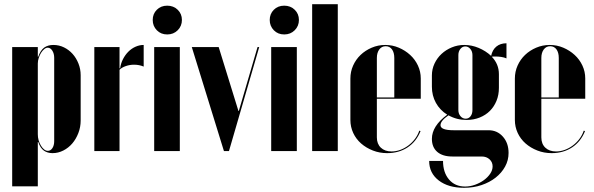

<svg xmlns="http://www.w3.org/2000/svg" viewBox="-20 -719 2826 914"><path d="M38 -495H160V-449H162Q173 -480 190.5 -492.5Q208 -505 234 -505Q261 -505 284.5 -493.5Q308 -482 325.5 -462.5Q343 -443 353.5 -416.5Q364 -390 364 -361V-145Q364 -114 353 -85.5Q342 -57 324 -36Q306 -15 281.5 -2.5Q257 10 230 10Q206 10 189 -2Q172 -14 162 -43H160V168H38ZM160 -80Q160 -50 175 -25.5Q190 -1 208 -1Q221 -1 229.5 -14Q238 -27 238 -47V-444Q238 -464 229 -478Q220 -492 207 -492Q199 -492 190.5 -485Q182 -478 175.5 -467.5Q169 -457 164.5 -443.5Q160 -430 160 -417Z M549 -495V-394H552Q555 -417 565.5 -437.5Q576 -458 591 -473Q606 -488 625 -496.5Q644 -505 664 -505V-402Q643 -411 618 -411Q598 -411 579 -404.5Q560 -398 549 -387V0H429V-495Z M707 -624Q707 -653 726.5 -672.5Q746 -692 776 -692Q806 -692 826 -672.5Q846 -653 846 -624Q846 -595 826 -575Q806 -555 776 -555Q746 -555 726.5 -575Q707 -595 707 -624ZM836 -495V0H714V-495Z M1070 0H1046L893 -495H1021L1115 -191H1117L1206 -495H1214Z M1264 -624Q1264 -653 1283.5 -672.5Q1303 -692 1333 -692Q1363 -692 1383 -672.5Q1403 -653 1403 -624Q1403 -595 1383 -575Q1363 -555 1333 -555Q1303 -555 1283.5 -575Q1264 -595 1264 -624ZM1393 -495V0H1271V-495Z M1466 -699H1588V0H1466Z M1648 -345Q1648 -378 1661 -407Q1674 -436 1696.5 -457.5Q1719 -479 1749.5 -492Q1780 -505 1814 -505Q1848 -505 1878.5 -492Q1909 -479 1932.5 -457.5Q1956 -436 1969.5 -407Q1983 -378 1983 -346V-249H1774V-65Q1774 -34 1793 -16Q1812 2 1844 2Q1865 2 1885.5 -5.5Q1906 -13 1924 -26.5Q1942 -40 1955.5 -58Q1969 -76 1976 -97L1982 -95Q1962 -45 1920.5 -17.5Q1879 10 1823 10Q1787 10 1755 -2.5Q1723 -15 1699 -36Q1675 -57 1661.5 -86Q1648 -115 1648 -148ZM1857 -255V-443Q1857 -469 1846 -484Q1835 -499 1816 -499Q1797 -499 1785.5 -483.5Q1774 -468 1774 -443V-255Z M2189 175Q2114 175 2068.5 140Q2023 105 2023 47H2089Q2089 102 2117.5 135.5Q2146 169 2194 169Q2218 169 2241.5 160.5Q2265 152 2283.5 138.5Q2302 125 2313.5 108Q2325 91 2325 73Q2325 53 2310.5 39.5Q2296 26 2273 26H2133Q2087 26 2061.5 4Q2036 -18 2036 -58Q2036 -119 2109 -173Q2074 -195 2055 -229.5Q2036 -264 2036 -306V-360Q2036 -390 2048.5 -416.5Q2061 -443 2082 -462.5Q2103 -482 2131 -493.5Q2159 -505 2190 -505Q2225 -505 2258.5 -491Q2292 -477 2318 -453Q2324 -482 2343 -497.5Q2362 -513 2391 -513V-441Q2380 -446 2366 -448Q2352 -450 2340 -450Q2335 -450 2330.5 -450Q2326 -450 2321 -449Q2355 -414 2355 -366V-301Q2355 -267 2343.5 -239Q2332 -211 2312 -191Q2292 -171 2263.5 -159.5Q2235 -148 2201 -148Q2154 -148 2115 -170Q2077 -144 2077 -123Q2077 -99 2140 -99H2306Q2347 -99 2374 -68.5Q2401 -38 2401 9Q2401 44 2384.5 74Q2368 104 2339.5 126.5Q2311 149 2272.5 162Q2234 175 2189 175ZM2162 -195Q2162 -178 2172 -166Q2182 -154 2197 -154Q2211 -154 2220 -165.5Q2229 -177 2229 -195V-457Q2229 -474 2219 -486Q2209 -498 2195 -498Q2181 -498 2171.5 -486Q2162 -474 2162 -457Z M2431 -345Q2431 -378 2444 -407Q2457 -436 2479.5 -457.5Q2502 -479 2532.5 -492Q2563 -505 2597 -505Q2631 -505 2661.5 -492Q2692 -479 2715.5 -457.5Q2739 -436 2752.5 -407Q2766 -378 2766 -346V-249H2557V-65Q2557 -34 2576 -16Q2595 2 2627 2Q2648 2 2668.5 -5.5Q2689 -13 2707 -26.5Q2725 -40 2738.5 -58Q2752 -76 2759 -97L2765 -95Q2745 -45 2703.5 -17.5Q2662 10 2606 10Q2570 10 2538 -2.5Q2506 -15 2482 -36Q2458 -57 2444.5 -86Q2431 -115 2431 -148ZM2640 -255V-443Q2640 -469 2629 -484Q2618 -499 2599 -499Q2580 -499 2568.5 -483.5Q2557 -468 2557 -443V-255Z"/></svg>

Font: Moniqa Black Display
Style: Regular
Weight: 900
Designer: Rajesh Rajput
Foundry: Rajesh Rajput
Version: Version 1.000